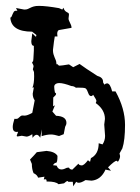

<svg xmlns="http://www.w3.org/2000/svg" viewBox="-20 -471 484 662"><path d="M114.7 -450.7Q127.4 -450.7 144.5 -448.7Q161.6 -446.8 183.6 -442.9L194.8 -438L198.7 -444.3Q201.2 -437 204.3 -433.8Q207.5 -430.7 210.4 -429.2Q213.4 -427.7 215.6 -426.3Q217.8 -424.8 217.8 -420.4L216.3 -407.2Q216.3 -403.3 218 -399.7Q219.7 -396 221.4 -392.3Q223.1 -388.7 224.9 -384.5Q226.6 -380.4 226.6 -375L188 -368.2Q177.2 -368.2 177.2 -354.5L178.2 -345.2H168.9L166 -327.1L162.6 -298.8Q162.6 -290.5 164.3 -284.4Q166 -278.3 168.2 -273.2Q170.4 -268.1 172.4 -263.2Q174.3 -258.3 174.3 -252.9Q174.3 -249 176.8 -249Q177.7 -249 179.2 -249.5Q181.2 -244.6 185.5 -244.6Q191.9 -244.6 217.8 -249L232.4 -239.3L254.4 -250.5L278.8 -233.4L315.4 -209.5Q335.4 -204.1 335.4 -189V-187L339.8 -179.2Q344.7 -183.6 349.1 -183.6Q359.9 -183.6 366.7 -155.8H378.4Q411.1 -96.7 411.1 -40.5Q411.1 12.7 401.9 40.5L392.1 58.1L394 66.9Q394 76.7 386.2 87.4Q384.8 83.5 381.8 83.5Q375 83.5 352.5 106L362.8 117.7L343.8 113.8Q328.1 148.9 295.9 151.9L274.9 149.9Q260.3 159.2 251.5 159.2Q246.1 159.2 242.7 155.8L232.4 171.4L231 155.8H215.3Q214.8 153.3 212.9 153.3Q209 153.3 200.7 161.1L181.6 164.1Q172.9 154.8 142.6 154.8H140.6V152.3Q140.6 147 135.7 147L130.9 147.9L133.3 138.2L111.3 141.6Q108.4 131.8 95.7 126Q89.8 112.3 89.8 94.2L83.5 79.1Q100.6 61.5 106.9 53.7L140.6 49.3Q169.4 51.8 178.2 66.4Q178.2 90.3 172.9 90.3Q168 90.3 162.6 98.6L175.3 100.1Q180.2 113.3 191.9 113.3Q199.7 113.3 210.9 107.4L217.8 106.9Q220.7 113.8 229.5 113.8L250.5 93.3Q252.4 99.1 261.2 99.1V99.6Q269.5 99.6 283.2 81.5L290.5 86.9L293.5 74.2Q320.3 60.5 320.3 22.9L333.5 26.9Q342.3 13.7 342.3 -2.4L339.4 -41.5L341.8 -61Q341.8 -92.8 310.1 -115.7L312.5 -122.6Q312.5 -127.4 301.3 -144Q297.4 -139.6 294.4 -139.6Q292 -139.6 289.1 -141.8Q286.1 -144 282.5 -154.3Q278.8 -164.6 274.2 -166.7Q269.5 -168.9 248.5 -168.9L241.7 -168.5Q234.9 -174.3 226.1 -174.3Q198.7 -184.6 184.6 -184.6Q178.7 -184.6 175.3 -183.1Q168 -180.2 167 -173.8V-170.4Q167 -164.1 169.4 -151.9Q173.3 -150.4 173.3 -147Q173.3 -143.1 163.6 -134.8L163.1 -104.5L169.4 -107.9L160.6 -86.4L173.3 -71.8Q209 -70.3 209 -47.4Q209 -41 204.6 -33.7L199.7 -8.3L183.6 -2Q166 -7.3 156.2 -7.3Q141.1 -7.3 123.5 -1.5L124 -24.9L118.7 3.9Q112.8 -6.3 106.4 -6.3Q99.6 -6.3 92.3 4.4L91.3 -8.3Q78.6 0 71.3 0L55.2 -2.9L40.5 -0.5Q37.6 -0.5 37.6 -3.4L42.5 -16.6L37.6 -16.1Q23.9 -16.1 23.9 -32.7Q23.9 -43 29.8 -61.5L34.7 -61Q39.6 -61 42 -62.7Q44.4 -64.5 46.6 -66.7Q48.8 -68.8 51.3 -70.8Q53.7 -72.8 58.1 -72.8L64.5 -72.3Q74.2 -72.3 91.3 -82L99.6 -125Q92.8 -134.8 92.8 -147.9L96.7 -169.9L91.8 -168.5Q97.7 -182.1 97.7 -208L97.2 -222.7L93.3 -231.9L95.7 -241.7Q95.7 -246.1 93.3 -249.8Q90.8 -253.4 90.8 -256.3Q90.8 -258.3 92.8 -258.3H93.3Q95.2 -257.8 96.7 -296.4V-313Q87.9 -313 87.9 -329.1L91.3 -356L105.5 -342.3L103.5 -346.7Q103.5 -349.1 106.9 -349.1L90.8 -361.8Q18.6 -361.8 15.6 -410.2Q18.6 -410.6 20.3 -414.6Q22 -418.5 23.7 -422.9Q25.4 -427.2 27.8 -430.7Q30.3 -434.1 35.2 -434.1L40 -433.6L35.2 -443.4L63.5 -438Q71.3 -438 75.7 -439.9Q80.1 -441.9 85 -444.3Q89.8 -446.8 96.4 -448.7Q103 -450.7 114.7 -450.7Z"/></svg>

Font: Truetypewriter PolyglOTT
Style: Regular
Weight: 400
Designer: Sergey Beatoff a.k.a. Sam_T
Version: Version 3.76